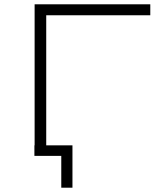

<svg xmlns="http://www.w3.org/2000/svg" viewBox="-20 -725 753 893"><path d="M265 148V0H140V-49H317V148ZM141 0V-705H679V-654H195V0Z"/></svg>

Font: Nunito Sans 7pt Expanded ExtraLight
Style: Regular
Weight: 250
Width: 7
Designer: Vernon Adams
Foundry: Vernon Adams
Version: Version 3.101;gftools[0.9.27]